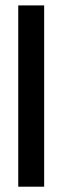

<svg xmlns="http://www.w3.org/2000/svg" viewBox="-20 -704 235 724"><path d="M48.8 -683.6H146.5V0H48.8Z"/></svg>

Font: BabelStone Runic
Style: Regular
Weight: 400
Designer: Andrew West
Foundry: BabelStone
Version: Version 7.004 November 9, 2023